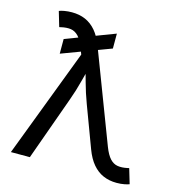

<svg xmlns="http://www.w3.org/2000/svg" viewBox="-111 -834 863 941"><g transform="rotate(15 321.0 -363.5)"><path d="M132.8 -527.8V-602.1L377.9 -695.3V-619.6ZM26.4 0 235.8 -550.8 224.6 -580.1Q210 -619.1 192.9 -637Q175.8 -654.8 154.5 -658Q133.3 -661.1 105.5 -654.8L96.7 -652.8L74.2 -729Q82.5 -732.9 100.6 -736.1Q118.7 -739.3 138.7 -739.3Q176.8 -739.3 207.3 -726.1Q237.8 -712.9 261.5 -685.1Q285.2 -657.2 301.8 -612.8L479 -147.9Q493.7 -109.9 510.7 -91.6Q527.8 -73.2 549.3 -69.8Q570.8 -66.4 598.1 -72.3L606.9 -74.2L629.4 1.5Q621.6 4.9 604.2 8.3Q586.9 11.7 564.9 11.7Q527.8 11.7 497.3 -1.5Q466.8 -14.6 443.1 -42.5Q419.4 -70.3 402.8 -114.7L324.7 -323.7Q305.2 -376 292.2 -424.1Q279.3 -472.2 264.6 -521H296.9Q282.7 -474.1 270 -424.3Q257.3 -374.5 238.8 -323.7L122.6 0Z"/></g></svg>

Font: Adwaita Sans
Style: Regular
Weight: 400
Designer: Rasmus Andersson
Foundry: rsms
Version: Version 4.001;git-9221beed3